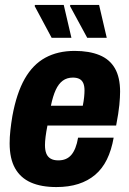

<svg xmlns="http://www.w3.org/2000/svg" viewBox="-20 -745 524 777"><path d="M208 12Q147 12 105 -6.5Q63 -25 41 -64Q19 -103 19 -165Q19 -190 22 -217.5Q25 -245 30 -275Q47 -368 80 -426Q113 -484 163.5 -511.5Q214 -539 282 -539Q341 -539 382.5 -522Q424 -505 445 -468.5Q466 -432 466 -374Q466 -352 463 -320.5Q460 -289 450 -237H172Q167 -212 164.5 -192Q162 -172 162 -158Q162 -137 167.5 -123.5Q173 -110 185 -103Q197 -96 216 -96Q233 -96 246 -101.5Q259 -107 268.5 -118Q278 -129 285 -146.5Q292 -164 296 -188H440Q431 -137 412.5 -99.5Q394 -62 365 -37.5Q336 -13 297 -0.5Q258 12 208 12ZM186 -317H315Q319 -337 320.5 -352.5Q322 -368 322 -379Q322 -397 317 -408.5Q312 -420 301.5 -425.5Q291 -431 275 -431Q251 -431 234 -418.5Q217 -406 205.5 -381Q194 -356 186 -317ZM333 -592 263 -721 265 -725H381L412 -592ZM189 -592 120 -721 122 -725H238L269 -592Z"/></svg>

Font: Archivo Condensed ExtraBold
Style: Italic
Weight: 800
Width: 3
Italic angle: -10°
Designer: Hector Gatti
Foundry: Omnibus-Type
Version: Version 2.001